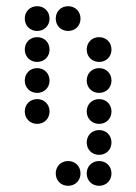

<svg xmlns="http://www.w3.org/2000/svg" viewBox="-20 -410 440 620"><path d="M100 -310C123 -310 140 -327 140 -350C140 -373 123 -390 100 -390C77 -390 60 -373 60 -350C60 -327 77 -310 100 -310ZM200 -310C223 -310 240 -327 240 -350C240 -373 223 -390 200 -390C177 -390 160 -373 160 -350C160 -327 177 -310 200 -310ZM100 -210C123 -210 140 -227 140 -250C140 -273 123 -290 100 -290C77 -290 60 -273 60 -250C60 -227 77 -210 100 -210ZM300 -210C323 -210 340 -227 340 -250C340 -273 323 -290 300 -290C277 -290 260 -273 260 -250C260 -227 277 -210 300 -210ZM100 -110C123 -110 140 -127 140 -150C140 -173 123 -190 100 -190C77 -190 60 -173 60 -150C60 -127 77 -110 100 -110ZM300 -110C323 -110 340 -127 340 -150C340 -173 323 -190 300 -190C277 -190 260 -173 260 -150C260 -127 277 -110 300 -110ZM100 -10C123 -10 140 -27 140 -50C140 -73 123 -90 100 -90C77 -90 60 -73 60 -50C60 -27 77 -10 100 -10ZM300 -10C323 -10 340 -27 340 -50C340 -73 323 -90 300 -90C277 -90 260 -73 260 -50C260 -27 277 -10 300 -10ZM300 90C323 90 340 73 340 50C340 27 323 10 300 10C277 10 260 27 260 50C260 73 277 90 300 90ZM200 190C223 190 240 173 240 150C240 127 223 110 200 110C177 110 160 127 160 150C160 173 177 190 200 190ZM300 190C323 190 340 173 340 150C340 127 323 110 300 110C277 110 260 127 260 150C260 173 277 190 300 190Z"/></svg>

Font: TINY 5x3 80
Style: Regular
Weight: 200
Designer: Jack Halten Fahnestock
Foundry: Velvetyne Type Foundry
Version: Version 1.002;hotconv 1.0.109;makeotfexe 2.5.65596